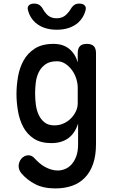

<svg xmlns="http://www.w3.org/2000/svg" viewBox="-20 -805 640 1072"><path d="M416 -115Q407 -87 393 -66.5Q379 -46 360 -32.5Q341 -19 317.5 -12.5Q294 -6 267 -6Q207 -6 169 -31Q131 -56 110 -95.5Q89 -135 80.5 -184Q72 -233 72 -279Q72 -327 80.5 -376.5Q89 -426 111.5 -467Q134 -508 174.5 -534Q215 -560 279 -560Q332 -560 366 -532.5Q400 -505 414 -457V-508Q414 -535 426.5 -547.5Q439 -560 465 -560Q491 -560 503.5 -547.5Q516 -535 516 -508V0Q516 63 500 109.5Q484 156 454 187Q424 218 382 232.5Q340 247 289 247Q222 247 176 223Q130 199 99 162Q91 152 87.5 142Q84 132 84 122Q84 113 87.5 102Q91 91 98.5 82Q106 73 116 67.5Q126 62 138 62Q148 62 156.5 66Q165 70 173 79Q184 91 198 103.5Q212 116 228.5 125.5Q245 135 264 141Q283 147 303 147Q322 147 342.5 139Q363 131 379 113.5Q395 96 405.5 68.5Q416 41 416 0ZM284 -105Q311 -105 334.5 -115.5Q358 -126 375.5 -143.5Q393 -161 403.5 -183Q414 -205 414 -228V-316Q414 -339 406 -365Q398 -391 382.5 -412.5Q367 -434 345.5 -448.5Q324 -463 298 -463Q258 -463 234 -446Q210 -429 197 -403Q184 -377 180 -345.5Q176 -314 176 -284Q176 -253 180 -221.5Q184 -190 196 -164Q208 -138 229 -121.5Q250 -105 284 -105ZM137 -745Q131 -764 140.5 -774.5Q150 -785 171 -785Q182 -785 190 -782Q198 -779 203 -775Q214 -766 220 -754Q226 -742 236 -731Q258 -703 296 -703Q334 -703 357 -731Q367 -741 373.5 -752.5Q380 -764 389 -773Q395 -778 402.5 -781.5Q410 -785 422 -785Q443 -785 453 -774.5Q463 -764 457 -745Q447 -707 417 -679Q371 -639 297 -639Q223 -639 177 -679Q147 -707 137 -745Z"/></svg>

Font: Maple Mono Medium
Style: Regular
Weight: 500
Monospace: yes
Designer: subframe7536
Version: Version 7.000